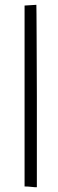

<svg xmlns="http://www.w3.org/2000/svg" viewBox="-20 -749 241 797"><path d="M131 -728V-729L82 -726V-601Q82 -592 82 -561Q82 -530 82 -484.5Q82 -439 82 -384Q82 -329 82 -272.5Q82 -216 82 -162.5Q82 -109 82 -68Q82 -27 82 -1.5Q82 24 82 25Q85 25 97 25.5Q109 26 124 28H133Q133 24 133 -10Q133 -44 133 -96.5Q133 -149 133 -215Q133 -281 133 -350Q133 -419 132.5 -485Q132 -551 132 -603.5Q132 -656 131.5 -690Q131 -724 131 -728Z"/></svg>

Font: Londrina Solid Thin
Style: Regular
Weight: 250
Designer: Marcelo Magalhaes
Foundry: Marcelo Magalhães
Version: Version 1.002